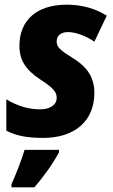

<svg xmlns="http://www.w3.org/2000/svg" viewBox="-20 -579 483 820"><path d="M164 10C299 10 383 -62 383 -182C383 -255 347 -297 285 -335C236 -365 222 -379 222 -402C222 -428 242 -442 270 -442C303 -442 347 -426 383 -401L436 -512C387 -543 329 -559 265 -559C133 -559 63 -489 63 -384C63 -322 89 -281 153 -239C212 -201 222 -184 222 -161C222 -126 186 -112 151 -112C104 -112 54 -126 7 -155V-21C47 0 94 10 164 10ZM29 208V221H127C166 176 207 119 232 71V61H85C72 105 47 168 29 208Z"/></svg>

Font: Noto Sans SemiCondensed ExtraBold
Style: Italic
Weight: 800
Width: 4
Italic angle: -12°
Designer: Monotype Design Team
Foundry: Monotype Imaging Inc.
Version: Version 2.013